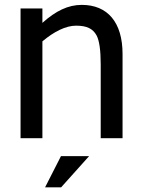

<svg xmlns="http://www.w3.org/2000/svg" viewBox="-20 -581 598 807"><path d="M495.1 -354C495.1 -486.8 432.6 -560.5 323.7 -560.5C266.6 -560.5 214.8 -535.6 158.2 -484.9V-545.4H66.4V0H158.2V-407.2C207 -448.2 256.3 -473.1 299.8 -473.1C345.2 -473.1 370.1 -460.4 385.7 -432.6C397.5 -410.6 403.3 -369.6 403.3 -310.5V0H495.1ZM236.8 206.5 354.5 75.2H236.3L169.4 206.5Z"/></svg>

Font: SG Kara Light
Style: Regular
Weight: 400
Designer: Damoon Khanjanzadeh
Version: Version 1.000